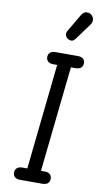

<svg xmlns="http://www.w3.org/2000/svg" viewBox="-136 -1402 803 1461"><g transform="rotate(10 266.0 -671.5)"><path d="M131 0Q104 0 90.2 -12.8Q76.5 -25.5 76.5 -46Q76.5 -69 90.8 -82Q105 -95 135.5 -95H170.5L257.5 -910H227Q200.5 -910 186.5 -922.8Q172.5 -935.5 172.5 -956.5Q172.5 -978.5 187 -991.2Q201.5 -1004 231 -1004H401.5Q428.5 -1004 442.2 -991.2Q456 -978.5 456 -958Q456 -936 441.8 -923Q427.5 -910 398 -910H363.5L276 -95H306Q332.5 -95 346 -82.2Q359.5 -69.5 359.5 -48Q359.5 -26 345.5 -13Q331.5 0 301 0ZM305.5 -1118Q290.5 -1127.5 284.5 -1143.8Q278.5 -1160 291 -1181L368 -1312Q385.5 -1342 409 -1343.2Q432.5 -1344.5 448 -1330.5Q465 -1315 466 -1294.2Q467 -1273.5 453.5 -1255.5L361 -1130Q347.5 -1112 333.2 -1111Q319 -1110 305.5 -1118Z"/></g></svg>

Font: Edu SA Hand Medium
Style: Regular
Weight: 500
Designer: Tina and Corey Anderson, Eben Sorkin, Mirko Velimirovic
Foundry: Google for Education
Version: Version 2.000